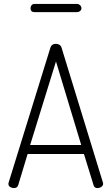

<svg xmlns="http://www.w3.org/2000/svg" viewBox="-20 -961 570 981"><path d="M51 0Q41 0 32 -5.5Q23 -11 23 -22Q23 -26 24 -28L238 -719Q244 -737 266 -737Q275 -737 283 -732.5Q291 -728 294 -719L506 -28Q506 -26 506.5 -25Q507 -24 507 -22Q507 -13 498 -6.5Q489 0 478 0Q462 0 458 -15L409 -174H121L73 -15Q68 0 51 0ZM395 -220 266 -647 134 -220ZM136 -919Q136 -928 141.5 -934.5Q147 -941 157 -941H374Q382 -941 389 -934.5Q396 -928 396 -919Q396 -910 389 -904.5Q382 -899 374 -899H157Q136 -899 136 -919Z"/></svg>

Font: AkaAcidDosis
Style: Light
Weight: 300
Designer: Edgar Tolentino, Pablo Impallari, Igino Marini, Aka-Acid
Foundry: Edgar Tolentino, Pablo Impallari, Igino Marini, Aka-Acid
Version: Version 1.007